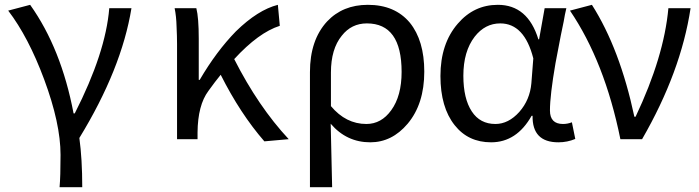

<svg xmlns="http://www.w3.org/2000/svg" viewBox="-20 -577 2897 796"><path d="M321 199H227Q231 155 231 65Q231 -65 163 -248Q98 -423 14 -533L105 -557Q234 -376 285 -107H290Q418 -358 433 -543H525Q484 -291 309 -5Q321 82 321 199Z M1177 0 1076 9Q976 -106 895 -267Q872 -239 844 -200Q800 -141 799 -28V0H714V-394Q714 -427 712 -467Q711 -509 704 -543H794Q804 -504 804 -416V-246H808Q877 -364 958 -447Q1049 -536 1132 -557L1140 -470Q1052 -442 951 -332Q1051 -135 1177 0Z M1265 199V-278Q1265 -411 1336 -488Q1401 -557 1505 -557Q1617 -557 1679 -483Q1739 -409 1739 -280Q1739 -146 1670 -64Q1605 13 1515 13Q1417 13 1351 -64Q1355 96 1357 199ZM1602 -120Q1645 -179 1645 -279Q1645 -480 1501 -480Q1437 -480 1397 -429Q1352 -374 1352 -276V-137Q1414 -63 1499 -63Q1561 -63 1602 -120Z M1865 -58Q1806 -132 1806 -262Q1806 -396 1878 -479Q1945 -557 2044 -557Q2168 -557 2212 -414H2215L2238 -543H2328L2322 -516L2317 -488L2305 -430Q2298 -395 2283 -315Q2260 -182 2260 -119Q2260 -63 2314 -63Q2333 -63 2351 -70L2365 -1Q2332 13 2295 13Q2186 13 2188 -97H2184Q2122 13 2016 13Q1921 13 1865 -58ZM2133 -113Q2177 -163 2183 -232L2191 -335Q2154 -480 2054 -480Q1991 -480 1948 -425Q1901 -364 1901 -263Q1901 -168 1936 -115Q1970 -63 2034 -63Q2088 -63 2133 -113Z M2642 0H2552Q2487 -321 2343 -533L2434 -557Q2550 -375 2610 -93H2615Q2733 -342 2751 -543H2843Q2803 -279 2642 0Z"/></svg>

Font: Source Han Sans Regular
Style: Regular
Weight: 400
Designer: Ryoko NISHIZUKA  (kana & ideographs); Paul D. Hunt (Latin, Greek & Cyrillic); Wenlong ZHANG  (bopomofo); Sandoll Communi
Foundry: Adobe Systems Incorporated
Version: Version 1.00 January 18, 2024, initial release